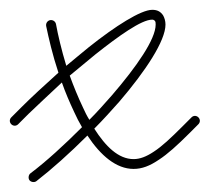

<svg xmlns="http://www.w3.org/2000/svg" viewBox="-30 -357 427 391"><path d="M-7 -118C-11 -114 -11 -108 -7 -104C-3 -100 3 -100 7 -104L28 -125C46 -142 70 -165 96 -189C103 -169 112 -148 121 -129C126 -118 131 -108 137 -98C101 -62 64 -28 32 -4C28 -1 27 6 30 10C33 14 40 15 44 12C75 -12 112 -45 148 -81C175 -40 207 -13 242 -13C259 -13 275 -19 294 -32C311 -43 331 -61 355 -85L374 -104C378 -108 378 -114 374 -118C370 -122 364 -122 360 -118L341 -99C318 -76 300 -59 283 -48C268 -38 255 -33 242 -33C211 -33 185 -59 162 -95C180 -113 197 -132 213 -150C267 -213 307 -274 307 -307C307 -314 305 -321 302 -326C297 -333 291 -337 280 -337C257 -337 205 -304 151 -261C136 -249 121 -236 105 -223C95 -256 88 -286 84 -308C83 -313 78 -317 72 -316C67 -315 63 -310 64 -304C69 -280 77 -245 89 -209C60 -183 33 -158 14 -139ZM139 -138C129 -159 120 -181 112 -203C129 -217 147 -232 164 -246C212 -284 258 -317 280 -317C282 -317 284 -316 285 -315C287 -313 287 -310 287 -307C287 -277 248 -221 198 -163C183 -146 168 -129 152 -113C147 -121 143 -129 139 -138Z"/></svg>

Font: Mistral SingleLine OTF-SVG Regular
Style: Regular
Weight: 300
Designer: François Chastanet, Élisa Garzelli, Anais Alves, Morgane Autin
Foundry: institut supérieur des arts et du design Toulouse / isdaT
Version: Version 1.000;hotconv 1.0.117;makeotfexe 2.5.65602 DEVELOPME